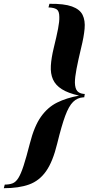

<svg xmlns="http://www.w3.org/2000/svg" viewBox="-112 -802 493 1010"><path d="M148 -782Q225 -783 266.5 -768Q308 -753 322.5 -723.5Q337 -694 333 -650.5Q329 -607 315 -551Q299 -484 290.5 -439.5Q282 -395 282 -367Q283 -336 294.5 -323Q306 -310 329 -308H334L331 -290H326Q295 -288 272.5 -266Q250 -244 231 -192.5Q212 -141 189 -47Q166 48 130.5 98.5Q95 149 41 168.5Q-13 188 -92 188L-87 169Q-63 169 -46 162.5Q-29 156 -15.5 134.5Q-2 113 12 70Q26 27 45 -47Q68 -138 103.5 -188Q139 -238 188.5 -262.5Q238 -287 304 -299Q246 -312 213 -333Q180 -354 166.5 -384.5Q153 -415 155.5 -456.5Q158 -498 171 -551Q186 -612 193.5 -651Q201 -690 200 -713Q200 -744 186 -753Q172 -762 143 -763Z"/></svg>

Font: Playfair Display
Style: Bold Italic
Weight: 700
Italic angle: -14°
Designer: Claus Eggers Sørensen
Foundry: Claus Eggers Sørensen
Version: Version 1.203